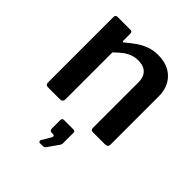

<svg xmlns="http://www.w3.org/2000/svg" viewBox="-218 -663 1028 1028"><g transform="rotate(45 296.0 -149.0)"><path d="M81 0Q63 0 63 -18V-513Q63 -530 77 -530H177Q190 -530 190 -515V-463Q190 -457 193 -455.5Q196 -454 201 -459Q230 -484 257 -502Q284 -520 313 -530Q342 -540 376 -540Q450 -540 492.5 -497.5Q535 -455 535 -385V-21Q535 0 514 0H422Q413 0 409 -4Q405 -8 405 -18V-362Q405 -401 384 -422.5Q363 -444 321 -444Q297 -444 276.5 -436.5Q256 -429 236 -414Q216 -399 193 -376V-20Q193 0 170 0H81ZM262 242Q257 242 254 237Q251 232 254 227L283 178Q289 170 287 164Q285 158 277 158H268Q252 158 252 141V78Q252 63 265 63H337Q350 63 350 75V158Q350 160 348.5 163Q347 166 347 168L303 231Q299 237 294 239.5Q289 242 278 242Z"/></g></svg>

Font: Libre Franklin Thin SemiBold
Style: Regular
Weight: 600
Version: Version 3.000